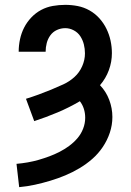

<svg xmlns="http://www.w3.org/2000/svg" viewBox="-20 -763 540 791"><path d="M59 8 48 -88Q71 -90 94 -94Q117 -98 139.5 -104.5Q162 -111 183.5 -119Q205 -127 225.5 -137.5Q246 -148 265 -162Q284 -176 299 -193.5Q314 -211 322.5 -233Q331 -255 331 -278Q331 -297 325.5 -314.5Q320 -332 309 -346Q265 -320 217.5 -300Q170 -280 121 -264L87 -356Q113 -364 139 -373.5Q165 -383 190.5 -393.5Q216 -404 241 -415.5Q266 -427 286.5 -445.5Q307 -464 318.5 -490Q330 -516 330 -543Q330 -562 325.5 -580Q321 -598 311 -613.5Q301 -629 284 -638Q267 -647 249 -647Q231 -647 214.5 -639.5Q198 -632 187.5 -617.5Q177 -603 172.5 -585.5Q168 -568 168 -550H57V-551Q57 -576 62.5 -601.5Q68 -627 79.5 -649.5Q91 -672 109 -691Q127 -710 149.5 -722Q172 -734 197.5 -738.5Q223 -743 249 -743Q275 -743 300.5 -738Q326 -733 349 -720Q372 -707 389.5 -687.5Q407 -668 418.5 -644.5Q430 -621 435.5 -595.5Q441 -570 441 -544Q441 -508 428.5 -474Q416 -440 392 -412Q417 -386 430 -351.5Q443 -317 443 -281Q443 -248 432.5 -216.5Q422 -185 403.5 -157.5Q385 -130 360.5 -108.5Q336 -87 307.5 -70Q279 -53 249 -40.5Q219 -28 187.5 -18.5Q156 -9 124 -2Q92 5 59 8Z"/></svg>

Font: Iosevka SS18
Style: Bold
Weight: 700
Monospace: yes
Designer: Belleve Invis
Foundry: Belleve Invis
Version: Version 25.1.1; ttfautohint (v1.8.4)